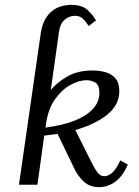

<svg xmlns="http://www.w3.org/2000/svg" viewBox="-20 -760 572 790"><path d="M475 -100 506 -83Q485 -35 454.5 -12.5Q424 10 388 10Q349 10 325 -12.5Q301 -35 287 -64L217 -209Q204 -207 190 -205.5Q176 -204 162 -202L134 0H58L148 -625Q153 -657 165 -679Q177 -701 194 -714.5Q211 -728 231.5 -734Q252 -740 273 -740Q317 -740 339.5 -719.5Q362 -699 375 -676L345 -653Q333 -672 320.5 -683.5Q308 -695 288 -695Q266 -695 247 -679.5Q228 -664 223 -631L189 -390Q214 -420 256.5 -445Q299 -470 361 -470Q389 -470 414 -463Q439 -456 455 -437.5Q471 -419 471 -386Q471 -328 421 -288Q371 -248 290 -225L359 -87Q370 -65 381.5 -50Q393 -35 409 -35Q426 -35 442.5 -50Q459 -65 475 -100ZM169 -249 167 -235Q237 -244 286.5 -263.5Q336 -283 362.5 -312Q389 -341 389 -378Q389 -410 372.5 -420Q356 -430 336 -430Q306 -430 270.5 -411Q235 -392 206.5 -352Q178 -312 169 -249Z"/></svg>

Font: Brygada 1918
Style: Italic
Weight: 400
Italic angle: -8°
Designer: Mateusz Machalski | Borys Kosmynka | Przemek Hoffer
Foundry: NIEPODLEGLA 2018
Version: Version 3.006